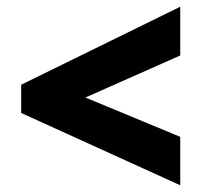

<svg xmlns="http://www.w3.org/2000/svg" viewBox="-20 -647 594 571"><path d="M516 -96V-240L234 -357L516 -482V-627L43 -395V-311Z"/></svg>

Font: Noto Sans SemiCondensed Black
Style: Italic
Weight: 900
Width: 4
Italic angle: -12°
Designer: Monotype Design Team
Foundry: Monotype Imaging Inc.
Version: Version 2.013